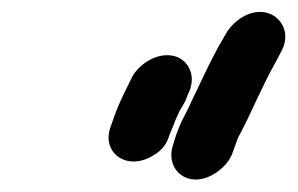

<svg xmlns="http://www.w3.org/2000/svg" viewBox="-20 -682 487 314"><path d="M334 -400C347 -409 357 -421 361 -434L366 -448C368 -453 369 -457 371 -460C389 -493 410 -544 429 -577L439 -596C457 -627 440 -653 420 -660C391 -670 361 -648 349 -626L338 -607C331 -594 323 -579 316 -564L294 -518C281 -489 276 -485 267 -458L263 -445C249 -403 290 -370 334 -400ZM231 -428C245 -436 253 -447 257 -461L264 -478C267 -487 271 -494 274 -501C281 -513 284 -517 287 -527C303 -557 288 -584 266 -590C238 -598 206 -577 195 -554C186 -535 175 -515 167 -492L161 -475C145 -432 188 -401 231 -428Z"/></svg>

Font: Electronic
Style: UltBlkIt
Weight: 500
Version: Version 1.011